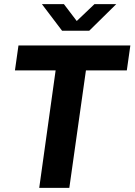

<svg xmlns="http://www.w3.org/2000/svg" viewBox="-20 -905 648 925"><path d="M169 0 248 -566H52L69 -686H608L591 -566H394L314 0ZM279 -757 182 -885H288L364 -785H330L435 -885H540L410 -757Z"/></svg>

Font: Chivo Medium SemiBold
Style: Italic
Weight: 600
Italic angle: -8.05°
Version: Version 2.002